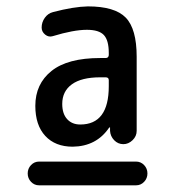

<svg xmlns="http://www.w3.org/2000/svg" viewBox="-20 -756 540 592"><path d="M315.4 -490.2V-508.8Q315.4 -517.6 305.7 -517.6H289.1Q231.4 -517.6 201.7 -496.1Q171.9 -474.6 171.9 -435.5Q171.9 -405.3 187 -388.7Q202.1 -372.1 227.5 -372.1Q315.4 -372.1 315.4 -490.2ZM305.7 -577.1Q314.5 -577.1 315.4 -585.9V-592.8Q315.4 -631.8 300.3 -647.9Q285.2 -664.1 248 -664.1Q207 -664.1 142.6 -644.5Q129.9 -640.6 119.1 -649.4Q108.4 -658.2 108.4 -670.9Q108.4 -687.5 118.2 -701.2Q127.9 -714.8 143.6 -718.8Q207 -735.4 251 -736.3Q334 -736.3 367.7 -701.7Q401.4 -667 401.4 -581.1V-352.5Q401.4 -335.9 388.7 -323.7Q376 -311.5 360.4 -311.5Q343.8 -311.5 332 -323.7Q320.3 -335.9 319.3 -352.5V-363.3H318.4L316.4 -362.3Q277.3 -304.7 204.1 -303.7Q150.4 -303.7 119.6 -336.9Q88.9 -370.1 88.9 -429.7Q88.9 -497.1 138.7 -537.1Q188.5 -577.1 289.1 -577.1ZM100.6 -184.6Q85.9 -184.6 75.7 -195.3Q65.4 -206.1 65.4 -221.2Q65.4 -236.3 75.7 -247.1Q85.9 -257.8 100.6 -257.8H399.4Q414.1 -257.8 424.3 -247.1Q434.6 -236.3 434.6 -221.2Q434.6 -206.1 424.3 -195.3Q414.1 -184.6 399.4 -184.6Z"/></svg>

Font: Rounded Mgen+ 1m medium
Style: Regular
Weight: 500
Designer: [Source Han Sans]
Ryoko NISHIZUKA  (kana & ideographs); Paul D. Hunt (Latin, Greek & Cyrillic); Wenlong ZHANG  (bopomofo
Version: Version 1.059.20150602